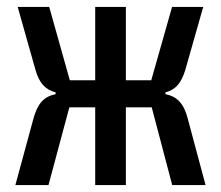

<svg xmlns="http://www.w3.org/2000/svg" viewBox="-20 -536 640 556"><path d="M255.7 0H344.5V-225.1H419.4L478.7 0H575.3L523.8 -192.1C512.8 -235.1 493.6 -256.7 459.2 -263.1V-268.5C489 -276.3 505.7 -296.2 517 -334.9L568.5 -516H478.3L418 -303.6H344.5V-516H255.7V-303.6H182.2L122.5 -516H31.2L82.4 -334.9C93 -296.2 110.8 -276.3 141 -268.5V-263.1C106.5 -256.7 88.4 -235.1 76.7 -192.1L24.5 0H120.4L180.8 -225.1H255.7Z"/></svg>

Font: Margiela Mono Medium
Style: Regular
Weight: 500
Designer: Mike Abbink, Paul van der Laan, Pieter van Rosmalen
Foundry: Bold Monday
Version: Version 2.003 2021